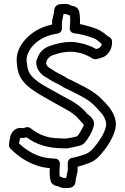

<svg xmlns="http://www.w3.org/2000/svg" viewBox="-20 -865 639 980"><path d="M26 -124C26 -119 28 -112 33 -107C80 -58 149 -14 232 -7H234C233 12 233 35 238 57C245 84 274 85 275 85C298 99 322 95 339 93C341 93 344 92 346 91C368 81 366 57 366 54C370 37 372 23 375 14C376 12 376 9 376 7V-14C397 -19 419 -27 438 -34C462 -43 481 -61 495 -77C525 -112 554 -154 568 -204C580 -250 558 -288 543 -310L542 -312C524 -334 508 -351 487 -371C443 -410 387 -433 341 -457C341 -457 340 -458 339 -458C330 -461 322 -465 314 -471C313 -471 313 -473 312 -473C285 -487 264 -497 246 -510C245 -511 244 -511 243 -512C227 -520 217 -530 215 -543C216 -545 217 -548 217 -550C219 -563 236 -581 255 -585C256 -585 257 -586 258 -586C283 -595 308 -601 344 -601C358 -601 371 -598 392 -594C406 -590 438 -577 448 -569C452 -566 458 -563 464 -563C470 -563 473 -563 479 -565C491 -567 498 -571 505 -573C537 -584 557 -627 551 -659C550 -666 544 -672 538 -676L528 -682C507 -701 485 -715 455 -724C433 -731 414 -737 388 -742C389 -760 389 -785 384 -807C377 -834 348 -835 347 -835C324 -849 300 -845 283 -843C281 -843 278 -842 276 -841C254 -831 256 -807 256 -804C252 -787 250 -773 247 -764C246 -762 246 -759 246 -757V-740C185 -727 133 -696 98 -650L97 -649C85 -632 71 -610 67 -580C62 -554 68 -524 71 -507C81 -456 119 -425 154 -401C184 -381 210 -367 240 -350C296 -316 354 -294 384 -255C390 -247 401 -237 408 -228C406 -220 401 -212 396 -203C388 -189 383 -180 376 -171C375 -170 372 -169 365 -167C352 -164 334 -160 319 -158H305C299 -158 293 -158 287 -159H284C218 -159 175 -180 137 -210C132 -214 123 -217 116 -216C107 -214 101 -212 98 -211H93C67 -218 37 -196 32 -165L30 -154C28 -147 26 -136 26 -124ZM77 -133C78 -137 78 -140 79 -144L80 -145L82 -157C82 -158 82 -159 84 -161C88 -160 93 -161 95 -161C106 -161 113 -163 116 -164C164 -128 223 -108 305 -108H324C341 -110 362 -116 377 -119C386 -121 397 -123 409 -133C423 -147 432 -164 440 -177C447 -190 455 -205 459 -225C468 -257 425 -284 425 -284C381 -341 318 -362 266 -394C214 -424 133 -458 121 -517C118 -532 114 -561 116 -571C116 -572 117 -573 117 -574C118 -586 129 -606 138 -620C168 -659 213 -685 275 -694C287 -696 296 -707 296 -719V-753C300 -769 301 -779 304 -793C315 -794 318 -794 321 -792C327 -788 334 -787 337 -786C340 -764 338 -739 336 -722C335 -708 345 -696 359 -695C387 -692 412 -685 441 -676C465 -669 477 -661 493 -646C495 -644 498 -641 500 -640C497 -629 489 -622 488 -621C479 -618 475 -615 473 -615H470C447 -629 420 -637 405 -642H403C384 -646 366 -651 344 -651C303 -651 270 -643 242 -633C206 -623 181 -601 170 -565C167 -559 165 -558 165 -548V-542C168 -503 197 -479 219 -468C240 -453 262 -443 287 -430C299 -422 309 -416 320 -412C369 -387 419 -365 453 -335C473 -316 487 -300 503 -281C516 -262 526 -239 520 -216C510 -178 485 -142 457 -109C447 -97 432 -85 420 -80C397 -71 372 -64 347 -59C335 -57 326 -45 326 -34V3C322 19 321 29 318 43C307 44 304 44 301 42C295 38 288 37 285 36C282 14 284 -11 286 -28C287 -42 276 -54 264 -55C253 -56 245 -56 236 -57C172 -62 117 -95 77 -133Z"/></svg>

Font: Hussar Pisanka
Style: Out
Weight: 400
Designer: Robert Jablonski
Foundry: Cannot Into Space Fonts
Version: Version 1.070